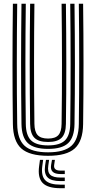

<svg xmlns="http://www.w3.org/2000/svg" viewBox="-20 -820 511 1021"><path d="M235.8 8.5Q136.8 8.5 93.2 -30.6Q49.8 -69.8 48.5 -160Q46.5 -313.2 46.5 -474.4Q46.5 -635.5 48.5 -800H71.5Q69.5 -646.5 69.4 -483.6Q69.2 -320.8 71.5 -160.5Q72.5 -79.5 110.8 -44.8Q149 -10 235.8 -10Q321.8 -10 360 -44.8Q398.2 -79.5 399.2 -160.5Q401.2 -318.8 401.2 -479.8Q401.2 -640.8 399.2 -800H422Q424 -640.8 424.1 -480.4Q424.2 -320 422 -160Q420.8 -69.8 377.5 -30.6Q334.2 8.5 235.8 8.5ZM235.8 -28.2Q161 -28.2 128.1 -59Q95.2 -89.8 94.2 -160.8Q92 -322.2 92.1 -481.4Q92.2 -640.5 94.2 -800H117.2Q115.2 -644 115.1 -483Q115 -322 117.2 -161Q118 -99.5 145.6 -73.1Q173.2 -46.8 235.8 -46.8Q297.8 -46.8 325.1 -73.1Q352.5 -99.5 353.5 -161Q355.5 -319.2 355.5 -479.9Q355.5 -640.5 353.5 -800H376.2Q378.2 -639.2 378.4 -479.9Q378.5 -320.5 376.2 -160.8Q375.2 -89.8 342.6 -59Q310 -28.2 235.8 -28.2ZM235.8 -65Q185.5 -65 163.1 -87.2Q140.8 -109.5 140.2 -161.2Q138 -322.5 138.1 -481.4Q138.2 -640.2 140.2 -800H163Q161 -646.5 161 -483.6Q161 -320.8 163 -161.5Q163.5 -120 180.2 -101.6Q197 -83.2 235.8 -83.2Q274 -83.2 290.5 -101.6Q307 -120 307.5 -161.5Q309.8 -320.8 309.6 -480.6Q309.5 -640.5 307.5 -800H330.5Q332.5 -638.8 332.6 -479.8Q332.8 -320.8 330.5 -161.2Q329.8 -109.5 307.5 -87.2Q285.2 -65 235.8 -65ZM209.5 30 204.8 63.8Q198 115.2 220.9 138.6Q243.8 162 301.8 162H324.5V180.8H301.8Q233.8 180.8 206.8 152.9Q179.8 125 188 63.8L192.5 30ZM272 30 268 57Q263.5 87.2 301.8 87.2H324.5V105.5H301.8Q243.5 105.5 251.8 57L256.5 30ZM241.2 30 236.8 60.5Q231.5 94 246.9 109.1Q262.2 124.2 301.8 124.2H324.5V143H301.8Q252.2 143 232.9 123.2Q213.5 103.5 219.8 60.5L224.5 30Z"/></svg>

Font: Big Shoulders Inline Text
Style: Bold
Weight: 700
Designer: Patric King
Foundry: XO Type Co
Version: Version 1.000